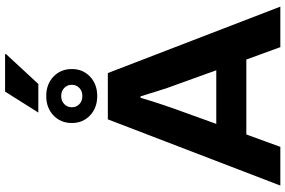

<svg xmlns="http://www.w3.org/2000/svg" viewBox="-206 -930 1135 764"><g transform="rotate(-90 362.0 -547.5)"><path d="M6.1 0 269.6 -686.4H453.8L718.1 0H556.9L507.6 -135.3H209.4L160.1 0ZM251.5 -254.9H464.9L403.7 -424.4Q399.7 -434.8 394.3 -450.6Q389 -466.5 383.2 -485.1Q377.4 -503.7 371.6 -522.6Q365.8 -541.5 361 -556.3H355.4Q349.8 -536.7 341.8 -511.3Q333.7 -486 325.9 -462.7Q318.1 -439.3 312.7 -424.4ZM362.4 -728.6Q315.5 -728.6 285.3 -757.1Q255 -785.7 255 -829.5Q255 -874.2 285.3 -902.8Q315.5 -931.5 362.4 -931.5Q409.3 -931.5 439.5 -902.8Q469.8 -874.2 469.8 -829.5Q469.8 -785.7 439.5 -757.1Q409.3 -728.6 362.4 -728.6ZM362.4 -787.8Q381.7 -787.8 394.4 -799.6Q407.1 -811.4 407.1 -829.7Q407.1 -848.1 394.4 -860Q381.7 -872 362.4 -872Q343 -872 330.4 -859.9Q317.7 -847.9 317.7 -829.3Q317.7 -811 330.4 -799.4Q343 -787.8 362.4 -787.8ZM296.6 -963 380 -1095.3H528.5L529.7 -1092L410.4 -963Z"/></g></svg>

Font: Archivo SemiBold
Style: Regular
Weight: 600
Designer: Hector Gatti
Foundry: Omnibus-Type
Version: Version 2.001